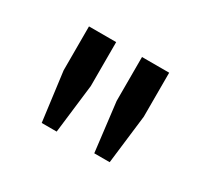

<svg xmlns="http://www.w3.org/2000/svg" viewBox="-61 -881 390 367"><g transform="rotate(30 134.5 -697.5)"><path d="M60 -595 46 -703V-800H106V-703L93 -595ZM163 -703V-800H223V-703L210 -595H176Z"/></g></svg>

Font: Big Shoulders Display
Style: Regular
Weight: 400
Designer: Patric King
Foundry: XO Type Co
Version: Version 1.000; ttfautohint (v1.8.2)